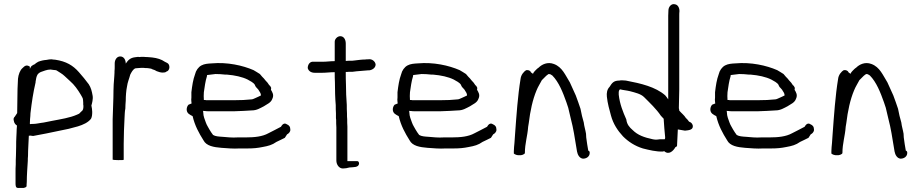

<svg xmlns="http://www.w3.org/2000/svg" viewBox="-20 -781 4499 939"><path d="M47 -193C49 -177 57 -171 63 -167C62 -155 61 -143 61 -131C61 -124 60 -117 60 -111C59 -96 59 -80 59 -65C59 -50 58 -35 58 -20C57 -5 57 10 57 24C56 37 56 49 56 60V117C56 126 57 138 67 138C70 139 74 138 78 138H96C105 136 110 133 110 129C110 125 110 119 111 109C111 75 114 39 116 5C116 -3 116 -10 117 -18C117 -51 120 -85 121 -117C123 -117 125 -117 127 -118C131 -117 136 -117 142 -116L205 -128C241 -135 278 -143 316 -151L361 -163C387 -171 411 -182 425 -200C430 -209 431 -221 431 -234C431 -244 429 -255 427 -265C430 -275 436 -297 433 -313C429 -336 425 -352 414 -369C399 -389 383 -409 366 -428C337 -461 304 -481 250 -489C244 -489 238 -490 232 -491C225 -491 216 -490 207 -488C193 -487 180 -484 167 -479C162 -476 158 -473 154 -471L152 -468C146 -466 140 -462 134 -458C130 -453 128 -448 126 -444V-455C110 -466 101 -459 90 -448C78 -438 70 -416 68 -396C66 -363 65 -330 65 -297C65 -274 64 -251 64 -228L52 -210C48 -207 45 -200 47 -193ZM126 -176C126 -183 127 -191 127 -199C128 -209 129 -218 129 -227C136 -286 142 -326 154 -378V-381C156 -391 157 -403 161 -411C164 -420 173 -426 180 -429C193 -433 209 -441 227 -441C232 -440 237 -440 241 -439C245 -439 248 -438 252 -438C253 -438 254 -437 255 -437H256C269 -428 285 -420 296 -409C305 -401 314 -393 322 -385C344 -366 360 -343 375 -318C378 -311 386 -302 386 -293C386 -288 387 -284 387 -279V-270L388 -263C388 -248 386 -241 377 -235L367 -225L356 -220C322 -205 277 -198 235 -190L205 -184C197 -182 189 -181 181 -180C169 -178 154 -175 143 -175H137C134 -175 130 -174 127 -174Z M531 0C535 1 544 2 556 2H562C576 2 585 2 585 0V-78C585 -120 587 -162 589 -203C590 -220 590 -236 593 -250C593 -262 594 -275 595 -289C595 -311 597 -338 601 -357C604 -380 612 -396 617 -416C622 -426 631 -444 643 -447C647 -447 651 -448 655 -448C659 -448 664 -449 669 -449H683C689 -448 694 -448 700 -448C703 -448 706 -447 708 -447C712 -446 716 -446 720 -445L723 -443C727 -442 732 -440 737 -438L746 -433C756 -429 766 -426 776 -426C784 -426 790 -427 794 -431C812 -435 814 -467 796 -474L786 -479C769 -491 749 -497 724 -500C716 -501 708 -501 700 -502C694 -502 689 -502 683 -503C675 -503 667 -503 660 -502C659 -502 657 -503 656 -503C650 -502 645 -502 640 -501C616 -498 606 -486 595 -470C595 -488 586 -505 568 -505C551 -505 541 -488 541 -471V-456C541 -449 541 -441 540 -433V-426C540 -420 539 -414 539 -408C538 -395 537 -382 536 -368C536 -359 535 -349 535 -339C535 -294 532 -245 531 -198Z M893 -246C893 -226 909 -220 922 -213C933 -166 953 -130 975 -95C989 -67 1026 -61 1063 -58C1091 -56 1121 -53 1152 -55H1191C1219 -55 1240 -57 1264 -62C1292 -67 1311 -72 1332 -87C1346 -94 1360 -100 1373 -107C1377 -113 1381 -119 1384 -124C1391 -127 1400 -136 1400 -146C1400 -162 1393 -169 1383 -173C1369 -183 1359 -170 1354 -161C1334 -151 1313 -139 1292 -129C1263 -113 1225 -109 1182 -109H1143C1115 -107 1091 -110 1067 -112C1051 -113 1033 -114 1022 -121C1016 -129 1009 -139 1004 -148C998 -160 992 -167 987 -181C982 -196 974 -212 974 -231L973 -239C976 -238 980 -238 983 -238C988 -237 992 -237 995 -237H1129C1157 -238 1184 -239 1211 -241C1236 -241 1252 -252 1270 -261C1286 -272 1305 -278 1312 -298C1321 -317 1312 -330 1305 -342C1306 -345 1306 -348 1306 -352C1303 -359 1300 -363 1297 -364C1292 -373 1286 -380 1278 -388C1274 -394 1268 -400 1262 -406C1259 -410 1255 -415 1251 -419C1241 -425 1231 -432 1220 -438C1167 -461 1092 -478 1015 -471C997 -470 980 -469 965 -461C950 -453 938 -436 934 -418C924 -391 920 -363 916 -330V-304C915 -297 915 -290 916 -283C916 -280 917 -278 917 -275L902 -269C897 -264 893 -255 893 -246ZM977 -292C976 -305 976 -318 977 -330C981 -356 984 -383 992 -408C992 -410 992 -412 993 -414C1006 -416 1019 -417 1034 -419C1050 -419 1065 -418 1083 -416H1091C1128 -413 1165 -405 1191 -392C1203 -385 1221 -377 1227 -365V-364C1230 -357 1233 -353 1236 -351C1239 -348 1241 -345 1244 -342C1248 -333 1256 -328 1256 -314C1247 -310 1238 -305 1228 -301C1223 -299 1216 -295 1210 -295C1184 -292 1156 -291 1129 -291H990C989 -291 986 -291 983 -292Z M1485 -448C1489 -433 1502 -425 1520 -425H1554C1575 -425 1595 -428 1617 -428V-419C1617 -410 1617 -395 1618 -379C1618 -344 1619 -299 1622 -267C1622 -253 1622 -240 1623 -227V-203L1624 -195C1624 -182 1624 -170 1625 -158V4C1625 24 1638 43 1657 43C1668 43 1679 41 1689 38C1709 36 1733 39 1736 20C1736 12 1733 7 1727 7H1679V-162C1678 -173 1678 -185 1678 -198C1677 -206 1677 -216 1677 -227C1676 -241 1676 -254 1676 -268C1675 -280 1674 -298 1673 -318C1673 -334 1672 -351 1672 -367C1671 -388 1671 -408 1671 -419V-429C1676 -429 1681 -429 1687 -430H1705C1731 -434 1754 -434 1780 -437H1786C1801 -439 1817 -449 1817 -466C1815 -481 1799 -494 1782 -491C1776 -491 1771 -491 1766 -490C1748 -490 1731 -487 1712 -485C1710 -485 1707 -484 1703 -484H1687L1671 -483V-568C1671 -587 1662 -604 1644 -604C1631 -604 1617 -591 1617 -577V-482C1595 -482 1578 -479 1558 -479H1507C1493 -477 1485 -463 1485 -448Z M1901 -246C1901 -226 1917 -220 1930 -213C1941 -166 1961 -130 1983 -95C1997 -67 2034 -61 2071 -58C2099 -56 2129 -53 2160 -55H2199C2227 -55 2248 -57 2272 -62C2300 -67 2319 -72 2340 -87C2354 -94 2368 -100 2381 -107C2385 -113 2389 -119 2392 -124C2399 -127 2408 -136 2408 -146C2408 -162 2401 -169 2391 -173C2377 -183 2367 -170 2362 -161C2342 -151 2321 -139 2300 -129C2271 -113 2233 -109 2190 -109H2151C2123 -107 2099 -110 2075 -112C2059 -113 2041 -114 2030 -121C2024 -129 2017 -139 2012 -148C2006 -160 2000 -167 1995 -181C1990 -196 1982 -212 1982 -231L1981 -239C1984 -238 1988 -238 1991 -238C1996 -237 2000 -237 2003 -237H2137C2165 -238 2192 -239 2219 -241C2244 -241 2260 -252 2278 -261C2294 -272 2313 -278 2320 -298C2329 -317 2320 -330 2313 -342C2314 -345 2314 -348 2314 -352C2311 -359 2308 -363 2305 -364C2300 -373 2294 -380 2286 -388C2282 -394 2276 -400 2270 -406C2267 -410 2263 -415 2259 -419C2249 -425 2239 -432 2228 -438C2175 -461 2100 -478 2023 -471C2005 -470 1988 -469 1973 -461C1958 -453 1946 -436 1942 -418C1932 -391 1928 -363 1924 -330V-304C1923 -297 1923 -290 1924 -283C1924 -280 1925 -278 1925 -275L1910 -269C1905 -264 1901 -255 1901 -246ZM1985 -292C1984 -305 1984 -318 1985 -330C1989 -356 1992 -383 2000 -408C2000 -410 2000 -412 2001 -414C2014 -416 2027 -417 2042 -419C2058 -419 2073 -418 2091 -416H2099C2136 -413 2173 -405 2199 -392C2211 -385 2229 -377 2235 -365V-364C2238 -357 2241 -353 2244 -351C2247 -348 2249 -345 2252 -342C2256 -333 2264 -328 2264 -314C2255 -310 2246 -305 2236 -301C2231 -299 2224 -295 2218 -295C2192 -292 2164 -291 2137 -291H1998C1997 -291 1994 -291 1991 -292Z M2493 -30C2499 -25 2509 -21 2520 -22C2528 -20 2547 -26 2547 -33C2547 -80 2560 -116 2563 -161L2566 -179C2573 -238 2585 -294 2604 -339C2611 -357 2622 -373 2630 -389L2651 -410C2655 -413 2658 -416 2663 -419C2665 -419 2668 -418 2671 -418C2674 -416 2678 -414 2681 -412C2713 -380 2733 -329 2750 -281L2759 -254C2763 -236 2768 -217 2772 -199C2784 -154 2791 -107 2799 -58L2802 -40C2805 -24 2814 -7 2831 -5C2849 -5 2864 -16 2864 -33C2864 -38 2863 -42 2858 -44H2857C2853 -64 2850 -88 2847 -109L2846 -127C2843 -146 2837 -163 2835 -182C2829 -201 2823 -227 2819 -249C2815 -260 2812 -270 2808 -281L2796 -314C2786 -336 2777 -356 2767 -378C2745 -413 2730 -453 2689 -468C2658 -480 2630 -466 2614 -450C2611 -448 2608 -446 2605 -443L2596 -434C2594 -432 2587 -424 2587 -420C2583 -422 2580 -425 2577 -427C2575 -434 2565 -440 2554 -438C2541 -431 2528 -414 2526 -396C2512 -311 2506 -219 2499 -125L2496 -82C2495 -69 2493 -55 2493 -42Z M2948 -308C2951 -277 2961 -241 2968 -216C2979 -175 3001 -142 3027 -114C3053 -88 3085 -67 3124 -55C3152 -48 3191 -38 3223 -40L3228 -42C3251 -21 3273 -43 3283 -61L3291 -66C3293 -93 3293 -118 3295 -148C3307 -146 3319 -144 3330 -142C3350 -144 3372 -146 3368 -168C3365 -178 3359 -183 3350 -186C3346 -191 3340 -200 3335 -203C3326 -218 3313 -227 3302 -240C3302 -244 3301 -248 3300 -252C3301 -282 3301 -313 3302 -343V-704C3302 -712 3302 -719 3303 -727C3303 -743 3295 -758 3281 -760C3264 -765 3249 -748 3249 -730C3249 -721 3248 -713 3248 -704V-295C3243 -303 3238 -309 3233 -315C3186 -356 3115 -373 3041 -387C3028 -388 3017 -389 3009 -387C2981 -387 2973 -375 2961 -356C2949 -344 2946 -326 2948 -308ZM3006 -318V-332C3008 -339 3008 -342 3013 -344C3028 -340 3045 -339 3061 -335C3087 -328 3114 -322 3130 -306C3157 -279 3190 -248 3212 -215C3217 -210 3222 -205 3226 -200V-196C3228 -166 3230 -138 3233 -110C3233 -107 3233 -104 3232 -102C3231 -102 3231 -101 3231 -100H3208C3200 -99 3194 -98 3188 -98C3183 -98 3178 -99 3172 -100C3130 -109 3099 -120 3074 -145C3059 -158 3046 -172 3043 -197C3027 -233 3011 -272 3006 -318Z M3454 -246C3454 -226 3470 -220 3483 -213C3494 -166 3514 -130 3536 -95C3550 -67 3587 -61 3624 -58C3652 -56 3682 -53 3713 -55H3752C3780 -55 3801 -57 3825 -62C3853 -67 3872 -72 3893 -87C3907 -94 3921 -100 3934 -107C3938 -113 3942 -119 3945 -124C3952 -127 3961 -136 3961 -146C3961 -162 3954 -169 3944 -173C3930 -183 3920 -170 3915 -161C3895 -151 3874 -139 3853 -129C3824 -113 3786 -109 3743 -109H3704C3676 -107 3652 -110 3628 -112C3612 -113 3594 -114 3583 -121C3577 -129 3570 -139 3565 -148C3559 -160 3553 -167 3548 -181C3543 -196 3535 -212 3535 -231L3534 -239C3537 -238 3541 -238 3544 -238C3549 -237 3553 -237 3556 -237H3690C3718 -238 3745 -239 3772 -241C3797 -241 3813 -252 3831 -261C3847 -272 3866 -278 3873 -298C3882 -317 3873 -330 3866 -342C3867 -345 3867 -348 3867 -352C3864 -359 3861 -363 3858 -364C3853 -373 3847 -380 3839 -388C3835 -394 3829 -400 3823 -406C3820 -410 3816 -415 3812 -419C3802 -425 3792 -432 3781 -438C3728 -461 3653 -478 3576 -471C3558 -470 3541 -469 3526 -461C3511 -453 3499 -436 3495 -418C3485 -391 3481 -363 3477 -330V-304C3476 -297 3476 -290 3477 -283C3477 -280 3478 -278 3478 -275L3463 -269C3458 -264 3454 -255 3454 -246ZM3538 -292C3537 -305 3537 -318 3538 -330C3542 -356 3545 -383 3553 -408C3553 -410 3553 -412 3554 -414C3567 -416 3580 -417 3595 -419C3611 -419 3626 -418 3644 -416H3652C3689 -413 3726 -405 3752 -392C3764 -385 3782 -377 3788 -365V-364C3791 -357 3794 -353 3797 -351C3800 -348 3802 -345 3805 -342C3809 -333 3817 -328 3817 -314C3808 -310 3799 -305 3789 -301C3784 -299 3777 -295 3771 -295C3745 -292 3717 -291 3690 -291H3551C3550 -291 3547 -291 3544 -292Z M4046 -30C4052 -25 4062 -21 4073 -22C4081 -20 4100 -26 4100 -33C4100 -80 4113 -116 4116 -161L4119 -179C4126 -238 4138 -294 4157 -339C4164 -357 4175 -373 4183 -389L4204 -410C4208 -413 4211 -416 4216 -419C4218 -419 4221 -418 4224 -418C4227 -416 4231 -414 4234 -412C4266 -380 4286 -329 4303 -281L4312 -254C4316 -236 4321 -217 4325 -199C4337 -154 4344 -107 4352 -58L4355 -40C4358 -24 4367 -7 4384 -5C4402 -5 4417 -16 4417 -33C4417 -38 4416 -42 4411 -44H4410C4406 -64 4403 -88 4400 -109L4399 -127C4396 -146 4390 -163 4388 -182C4382 -201 4376 -227 4372 -249C4368 -260 4365 -270 4361 -281L4349 -314C4339 -336 4330 -356 4320 -378C4298 -413 4283 -453 4242 -468C4211 -480 4183 -466 4167 -450C4164 -448 4161 -446 4158 -443L4149 -434C4147 -432 4140 -424 4140 -420C4136 -422 4133 -425 4130 -427C4128 -434 4118 -440 4107 -438C4094 -431 4081 -414 4079 -396C4065 -311 4059 -219 4052 -125L4049 -82C4048 -69 4046 -55 4046 -42Z"/></svg>

Font: Scribbler
Style: Regular
Weight: 400
Designer: Mew Too
Foundry: Cannot Into Space Fonts
Version: Version 1.001